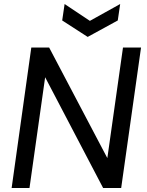

<svg xmlns="http://www.w3.org/2000/svg" viewBox="-20 -937 731 957"><path d="M38 0 136 -700H225L515 -149L593 -700H683L584 0H494L205 -552L127 0ZM417 -753 290 -835 302 -917 428 -833 579 -917 567 -835Z"/></svg>

Font: Host Grotesk
Style: Italic
Weight: 400
Italic angle: -8°
Designer: Doğukan Karapınar based on Poppins by Indian Type Foundry, Jonny Pinhorn
Foundry: Element Type
Version: Version 1.001; ttfautohint (v1.8.4.7-5d5b)